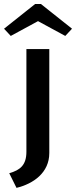

<svg xmlns="http://www.w3.org/2000/svg" viewBox="-55 -743 377 951"><path d="M-35 -600.8 -1.7 -565 133.3 -638.3 268.3 -565 301.7 -600.8 147.5 -723.3H119.2ZM-9.2 115 26.7 187.5C110 167.5 189.2 112.5 189.2 15V-500H75.8V8.3C75.8 74.2 45.8 99.2 -9.2 115Z"/></svg>

Font: Boon SemiBold
Style: Regular
Weight: 600
Designer: Sungsit Sawaiwan
Foundry: FontUni
Version: Version 2.0